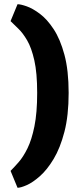

<svg xmlns="http://www.w3.org/2000/svg" viewBox="-20 -809 375 909"><path d="M63 80 30 0Q47 -17 68.5 -41.5Q90 -66 110 -106.5Q130 -147 143 -211Q156 -275 156 -369Q156 -464 142.5 -523.5Q129 -583 108.5 -618Q88 -653 67 -673Q46 -693 30 -709L63 -789Q78 -789 106.5 -779Q135 -769 169 -743.5Q203 -718 234 -671Q265 -624 285 -550Q305 -476 305 -369Q305 -262 285 -185Q265 -108 234 -56.5Q203 -5 169 25Q135 55 106.5 67.5Q78 80 63 80Z"/></svg>

Font: Rowdies
Style: Regular
Weight: 400
Designer: Jaikishan Patel
Version: Version 1.000; ttfautohint (v1.8.3)